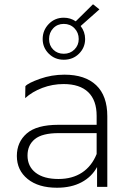

<svg xmlns="http://www.w3.org/2000/svg" viewBox="-20 -876 623 900"><path d="M282 -526Q379 -526 431 -476.5Q483 -427 483 -331V0H435V-93Q410 -47 362 -21.5Q314 4 247 4Q160 4 109.5 -37Q59 -78 59 -145Q59 -210 105.5 -250.5Q152 -291 254 -291H433V-333Q433 -406 393.5 -444Q354 -482 278 -482Q226 -482 178.5 -464Q131 -446 98 -416L99 -472Q112 -487 167 -506.5Q222 -526 282 -526ZM254 -37Q319 -37 364.5 -67Q410 -97 433 -154V-252H255Q178 -252 143.5 -224Q109 -196 109 -147Q109 -96 147 -66.5Q185 -37 254 -37ZM358 -754Q379 -727 379 -693Q379 -653 350.5 -624.5Q322 -596 279 -596Q237 -596 208.5 -624.5Q180 -653 180 -693Q180 -734 208.5 -763.5Q237 -793 279 -793Q310 -793 335 -776L416 -856L446 -832ZM279 -624Q309 -624 329 -644Q349 -664 349 -693Q349 -723 329 -743.5Q309 -764 279 -764Q249 -764 229.5 -743.5Q210 -723 210 -693Q210 -663 229.5 -643.5Q249 -624 279 -624Z"/></svg>

Font: Hilab Light
Style: Regular
Weight: 300
Designer: Cristianderson Lima
Foundry: Cristianderson
Version: Version 1.0